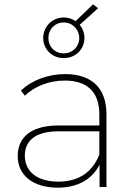

<svg xmlns="http://www.w3.org/2000/svg" viewBox="-20 -866 618 889"><path d="M275 -597C331 -597 371 -639 371 -690C371 -713 363 -734 349 -751L434 -828L411 -846L330 -768C314 -779 296 -785 275 -785C220 -785 180 -741 180 -690C180 -639 220 -597 275 -597ZM275 -762C316 -762 347 -729 347 -690C347 -651 317 -619 275 -619C233 -619 204 -650 204 -690C204 -730 234 -762 275 -762ZM281 -523C202 -523 127 -494 77 -447L95 -423C139 -465 205 -493 280 -493C385 -493 440 -439 440 -336V-285H251C110 -285 62 -219 62 -143C62 -56 131 3 248 3C343 3 409 -39 441 -104V0H473V-336C473 -458 405 -523 281 -523ZM250 -25C153 -25 95 -71 95 -145C95 -210 138 -258 251 -258H440V-150C408 -70 346 -25 250 -25Z"/></svg>

Font: Talent ExtraLight
Style: Regular
Weight: 200
Designer: Mike Powis
Version: Version 1.001;hotconv 1.0.109;makeotfexe 2.5.65596